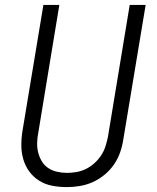

<svg xmlns="http://www.w3.org/2000/svg" viewBox="-20 -755 640 783"><path d="M252 8Q222 8 193 2.5Q164 -3 140 -18Q116 -33 99.5 -55.5Q83 -78 75 -105.5Q67 -133 67 -163Q67 -193 72 -223L157 -735H222L136 -213Q132 -193 131.5 -172Q131 -151 136 -132Q141 -113 151 -96.5Q161 -80 177 -69.5Q193 -59 213 -54.5Q233 -50 253 -50Q273 -50 292.5 -53.5Q312 -57 330.5 -66Q349 -75 365 -89.5Q381 -104 392.5 -121.5Q404 -139 410 -158Q416 -177 420 -196L509 -735H574L483 -187Q479 -160 470 -134Q461 -108 445 -84.5Q429 -61 406.5 -42.5Q384 -24 358.5 -12.5Q333 -1 306 3.5Q279 8 252 8Q252 8 252 8Q252 8 252 8Z"/></svg>

Font: Iosevka SS04 Light Extended
Style: Italic
Weight: 300
Width: 7
Italic angle: -9°
Monospace: yes
Designer: Belleve Invis
Foundry: Belleve Invis
Version: Version 19.0.0; ttfautohint (v1.8.4)